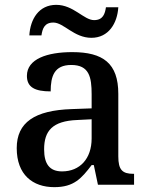

<svg xmlns="http://www.w3.org/2000/svg" viewBox="-20 -762 613 792"><path d="M357 -606C428 -606 464 -666 468 -732H417C413 -705 405 -679 368 -679C326 -679 283 -742 212 -742C140 -742 105 -683 101 -616H151C155 -643 163 -669 200 -669C243 -669 285 -606 357 -606ZM204 10C285 10 316 -26 358 -81H367L384 0H533V-45H530C485 -45 468 -61 468 -117V-375C468 -501 405 -547 278 -547C175 -547 91 -519 91 -449C91 -402 124 -385 189 -385C189 -448 204 -494 274 -494C348 -494 358 -444 358 -373V-315L276 -312C123 -307 49 -257 49 -151C49 -41 115 10 204 10ZM236 -55C185 -55 162 -85 162 -146C162 -222 196 -263 299 -267L358 -270V-191C358 -108 310 -55 236 -55Z"/></svg>

Font: Noto Serif Tamil Medium
Style: Italic
Weight: 500
Italic angle: -12°
Designer: Indian Type Foundry, Tom Grace, and the Monotype Design Team
Foundry: Monotype Imaging Inc.
Version: Version 2.003